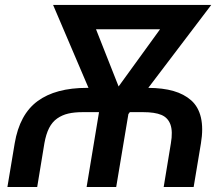

<svg xmlns="http://www.w3.org/2000/svg" viewBox="-20 -747 893 767"><path d="M128.6 0H9.6L38.7 -174.4Q58.2 -290.1 130.1 -343Q202.1 -396 327.4 -396H333.5L192.1 -727.3H823.9L572.4 -396Q630.7 -395.6 672.9 -383.5Q715.2 -371.4 744 -345.9Q772.7 -320.3 782.7 -277.2Q792.6 -234 782.7 -174.4L753.6 0H633.9L662.6 -174.4Q670.8 -221.9 660.9 -249.5Q650.9 -277 624.6 -288Q598.4 -299 551.5 -299H498.6L492.9 -291.2L444.2 0H326L375.4 -297.9L375 -299H310.7Q277 -299 252.7 -293.3Q228.3 -287.6 208.5 -273.8Q188.6 -259.9 176.1 -235.4Q163.7 -210.9 157.3 -174.4ZM453.8 -401.6 619.3 -630H363.6Z"/></svg>

Font: Karasuma Gothic
Style: Medium Italic
Weight: 500
Italic angle: 9.39998°
Designer: Rasmus Andersson / Ryoko Nishizuka
Foundry: Genbu
Version: Version 1.00